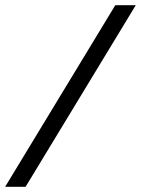

<svg xmlns="http://www.w3.org/2000/svg" viewBox="-73 -705 540 735"><path d="M-53.3 10 368.3 -685H446.7L25 10Z"/></svg>

Font: Funnel Sans Light Light
Style: Italic
Weight: 300
Italic angle: -14.036°
Version: Version 1.000